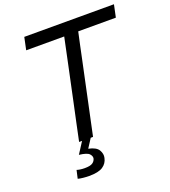

<svg xmlns="http://www.w3.org/2000/svg" viewBox="-163 -832 1034 1165"><g transform="rotate(-20 354.0 -249.0)"><path d="M224 0Q236.5 -59 248 -114Q259.5 -169 274 -235.5L322 -461.5Q332 -509.5 340.8 -550.8Q349.5 -592 358 -632.5H112.5L129.5 -713H708.5L691.5 -632.5H448.5Q439.5 -592 430.8 -550.8Q422 -509.5 412 -461.5L364 -235.5Q350 -169 338.2 -114Q326.5 -59 314 0ZM211 215Q195.5 215 173.2 212.8Q151 210.5 139.5 207L151.5 154Q158 156.5 172 158.8Q186 161 202.5 161Q237.5 161 252.5 151.2Q267.5 141.5 272 124.5Q275 109.5 261.2 94.2Q247.5 79 196 73L255 -18.5H303L299 0L262 57.5Q311.5 67.5 326.5 93.2Q341.5 119 335.5 143.5Q328.5 177.5 300 196.2Q271.5 215 211 215Z"/></g></svg>

Font: Commissioner
Style: Italic
Weight: 400
Italic angle: -12°
Designer: Kostas Bartsokas
Foundry: Kostas Bartsokas
Version: Version 1.000; ttfautohint (v1.8.3)